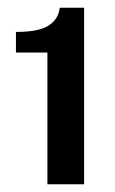

<svg xmlns="http://www.w3.org/2000/svg" viewBox="-20 -847 296 495"><path d="M102.2 -372V-711.5H21.1V-764.7Q79 -764.5 104.8 -780.8Q130.7 -797.1 134 -827H196.8V-372Z"/></svg>

Font: Public Sans Thin
Style: Regular
Weight: 100
Designer: The Public Sans project authors (U.S. Web Design System). Libre Franklin designed by Pablo Impallari and Rodrigo Fuenzal
Version: Version 1.008